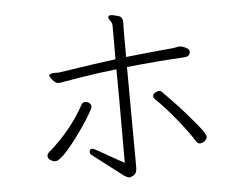

<svg xmlns="http://www.w3.org/2000/svg" viewBox="-52 -775 1103 857"><g transform="rotate(-5 500.0 -346.5)"><path d="M327 -110Q327 -124 339 -124Q346 -124 368.5 -111Q391 -98 411.5 -86.5Q432 -75 450.5 -64.5Q469 -54 479 -49V-346Q479 -410 478 -468Q396 -459 316.5 -446Q237 -433 231 -431.5Q225 -430 215.5 -430Q206 -430 197 -438Q188 -446 182.5 -454.5Q177 -463 177 -464Q177 -476 201 -476H221Q411 -505 478 -513V-662Q478 -675 470 -686Q462 -697 462 -701Q462 -711 474 -711Q480 -711 488 -709Q488 -709 508 -704Q527 -699 527 -672L526 -652V-519Q574 -524 625 -529.5Q676 -535 709.5 -537.5Q743 -540 751.5 -542.5Q760 -545 769 -545H772Q781 -544 796 -536.5Q811 -529 811 -519Q811 -497 786 -495Q670 -489 526 -474L527 -242L528 -58V-23Q528 2 514 10Q500 18 494.5 18Q489 18 482 14Q475 10 468 6Q455 -5 433.5 -21Q412 -37 390 -54Q368 -71 351.5 -83.5Q335 -96 331 -100Q327 -104 327 -110ZM853 -133Q853 -123 842.5 -114.5Q832 -106 821 -106Q810 -106 802 -120Q780 -157 729.5 -219Q679 -281 640 -318Q631 -326 631 -334.5Q631 -343 641 -349Q651 -355 658.5 -355Q666 -355 669 -352.5Q672 -350 691 -330Q748 -272 790 -222Q853 -151 853 -133ZM146 -125Q250 -215 309 -324Q315 -335 326 -335Q337 -335 345 -328Q353 -321 353 -313.5Q353 -306 338.5 -281Q324 -256 301 -222.5Q278 -189 253 -157Q228 -125 206 -104Q184 -83 172 -83Q160 -83 149 -91Q138 -99 138 -108.5Q138 -118 146 -125Z"/></g></svg>

Font: ToneOZ-Pinyin-WenKai-Light
Style: Light
Weight: 300
Designer: Fontworks Inc.
Foundry: ToneOZ
Version: Version 0.240331